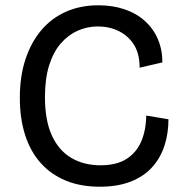

<svg xmlns="http://www.w3.org/2000/svg" viewBox="-20 -693 694 726"><path d="M357 13Q285 13 229 -10Q173 -33 134 -76.5Q95 -120 75 -182.5Q55 -245 55 -323Q55 -404 76 -468Q97 -532 135.5 -578Q174 -624 229 -648.5Q284 -673 352 -673Q406 -673 450.5 -658Q495 -643 527 -614.5Q559 -586 576.5 -546Q594 -506 594 -457L508 -437Q508 -489 487 -523Q466 -557 430 -575Q394 -593 350 -593Q310 -593 274 -577Q238 -561 210 -529Q182 -497 166 -446.5Q150 -396 150 -326Q150 -238 176 -181Q202 -124 249.5 -96Q297 -68 360 -68Q420 -68 457.5 -91.5Q495 -115 513.5 -157Q532 -199 533 -256L617 -242Q617 -189 602 -142.5Q587 -96 555.5 -61Q524 -26 474.5 -6.5Q425 13 357 13Z"/></svg>

Font: Bricolage Grotesque 36pt
Style: Regular
Weight: 400
Designer: Mathieu Triay
Foundry: Atelier Triay
Version: Version 1.001;gftools[0.9.33.dev8+g029e19f]